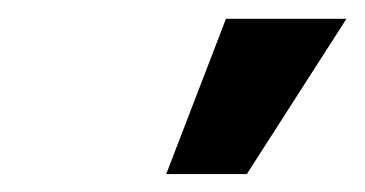

<svg xmlns="http://www.w3.org/2000/svg" viewBox="-20 -802 394 207"><path d="M159.2 -614.3 223.6 -781.7H353.5L246.1 -614.3Z"/></svg>

Font: Roboto
Style: Bold Italic
Weight: 700
Italic angle: -12°
Designer: Christian Robertson
Foundry: Google
Version: Version 3.0